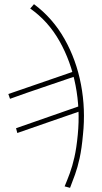

<svg xmlns="http://www.w3.org/2000/svg" viewBox="-20 -711 487 921"><path d="M316 190 290 183Q303 152 315 119.5Q327 87 337 43Q347 -1 353 -64Q365 -185 342.5 -301Q320 -417 265.5 -513.5Q211 -610 125 -670L143 -691Q233 -624 289.5 -524Q346 -424 368.5 -305.5Q391 -187 378 -65Q372 2 362 47.5Q352 93 340 126Q328 159 316 190ZM63 -73 57 -96 381 -209 380 -183Q298 -154 224 -129Q150 -104 63 -73ZM28 -237 20 -260 345 -372 344 -346Q263 -318 188.5 -293Q114 -268 28 -237Z"/></svg>

Font: Source Sans 3 VF
Style: Italic
Weight: 200
Italic angle: -11°
Designer: Paul D. Hunt
Foundry: Adobe Systems Incorporated
Version: Version 3.042;hotconv 1.0.118;makeotfexe 2.5.65603